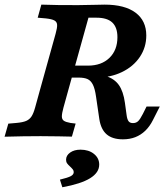

<svg xmlns="http://www.w3.org/2000/svg" viewBox="-38 -591 711 830"><path d="M160.4 -511.4 125 -514.5 140.7 -571Q175.3 -569.7 218.9 -569.1Q262.5 -568.5 296.9 -568.9H302.2Q334.1 -569.3 375.5 -570.2Q394.8 -571 414.2 -571Q501 -571 547.7 -536.4Q594.4 -501.7 594.4 -437.8Q594.4 -386.2 566.4 -344.7Q538.4 -303.2 489 -279.4Q439.7 -255.6 378.6 -255.6H264.5L279.1 -307.3H342.3Q400.4 -307.3 435 -340.7Q469.6 -374.2 469.6 -430.3Q469.6 -472.6 447.5 -493.6Q425.3 -514.5 379.4 -514.5H344.4L257.3 -201.6H134.6L202.4 -445.2Q209.6 -470.7 208.9 -483.6Q208.2 -496.5 197.2 -502.5Q186.3 -508.6 160.4 -511.4ZM391.4 -75.9 377.2 -173Q372.4 -207.2 363.7 -224.7Q355.1 -242.2 340.9 -248.9Q326.7 -255.6 301.5 -255.6L319 -273.9Q382.4 -273.9 419.6 -262.2Q456.8 -250.6 476 -223.2Q495.2 -195.8 502 -146.8L509.3 -93.5Q511.7 -75 517.8 -66.9Q523.8 -58.9 536.8 -58.9Q550.4 -58.9 559.1 -67.2Q567.8 -75.4 579.5 -98.4L595.6 -130.6H652.8L623 -71.8Q609.3 -44.4 590 -25.8Q570.7 -7.3 546.8 2Q522.8 11.3 493.3 11.3Q448.1 11.3 423.2 -10.1Q398.3 -31.5 391.4 -75.9ZM-18.2 0 -2.1 -56.5 33.6 -59.6Q60.4 -62 75 -68.2Q89.5 -74.4 98.2 -87.6Q106.8 -100.7 113.7 -125.8L134.6 -201.6H257.3L236.3 -125.8Q229.4 -100.3 229.4 -87.8Q229.4 -75.3 237.7 -69.2Q246.1 -63.2 266.4 -59.6L289 -56.8L272.8 -0.4Q242.1 -1.6 216.1 -1.6Q182.5 -2.4 138 -2.4H140.4H138.5Q63.2 -2.4 -18.2 0ZM280.7 153.2Q280.7 146.8 277.3 142.2Q273.9 137.5 265.8 129.8Q256.5 121.5 252.1 115.2Q247.6 108.9 247.6 99.6Q247.6 81 265.2 68.5Q282.7 56 310.1 56Q345.5 56 368.2 74.3Q390.9 92.6 390.9 120.5Q390.9 155.2 351.5 179.5Q312.1 203.8 231.5 218.5L221 185.5Q254.9 177.4 267.8 170.6Q280.7 163.7 280.7 153.2Z"/></svg>

Font: Playfair Micro SmCond SmLight
Style: Italic
Weight: 360
Width: 4
Italic angle: -15.6°
Designer: Claus Eggers Sørensen
Foundry: Claus Eggers Sørensen
Version: Version 2.203;Glyphs 3.3 (3326)